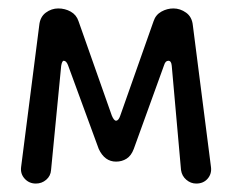

<svg xmlns="http://www.w3.org/2000/svg" viewBox="-20 -425 550 455"><path d="M65 10Q49 10 38.5 -1.5Q28 -13 30 -29L73 -365Q75 -385 88.5 -395Q102 -405 118 -405Q134 -405 147.5 -397.5Q161 -390 166 -375L245 -151Q250 -139 255 -139Q261 -139 265 -151L344 -375Q349 -390 362.5 -397.5Q376 -405 391 -405Q407 -405 421 -395Q435 -385 437 -365L480 -29Q482 -13 472 -1.5Q462 10 445 10Q432 10 421.5 1Q411 -8 409 -22L387 -269Q386 -281 379 -281Q372 -281 369 -271L297 -72Q291 -56 280 -49Q269 -42 255 -42Q228 -42 214 -72L141 -271Q137 -281 131 -281Q127 -281 125 -269L101 -22Q100 -8 89.5 1Q79 10 65 10Z"/></svg>

Font: Dongle
Style: Regular
Weight: 400
Designer: Yanghee Ryu
Foundry: Yanghee Ryu
Version: Version 2.000